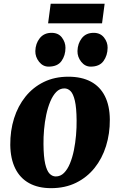

<svg xmlns="http://www.w3.org/2000/svg" viewBox="-20 -966 625 1000"><path d="M336 -566.5Q405 -566.5 453 -541Q501 -515.5 526.2 -465.5Q551.5 -415.5 552 -343Q552.5 -270 532.2 -205.2Q512 -140.5 472.5 -91.2Q433 -42 376 -14Q319 14 246 14Q179 14 131.8 -12Q84.5 -38 59.5 -88.5Q34.5 -139 33.5 -211Q33 -285 53.2 -349.5Q73.5 -414 112.8 -462.8Q152 -511.5 208.2 -539Q264.5 -566.5 336 -566.5ZM315.5 -505.5Q291 -505.5 273 -487Q255 -468.5 242 -437.5Q229 -406.5 221 -368.8Q213 -331 209.5 -291Q206 -251 206.5 -215.5Q207 -149 215.5 -112.5Q224 -76 238.2 -61.5Q252.5 -47 270.5 -47Q295 -47 313.2 -65.2Q331.5 -83.5 344.2 -114.2Q357 -145 364.8 -183.2Q372.5 -221.5 376 -261.5Q379.5 -301.5 379 -338.5Q378.5 -405 370 -441.2Q361.5 -477.5 347.5 -491.5Q333.5 -505.5 315.5 -505.5ZM233 -619Q203.5 -619 183.5 -644.2Q163.5 -669.5 164 -700Q165 -739.5 187.2 -767.2Q209.5 -795 248.5 -795Q284 -795 302.5 -770.5Q321 -746 321 -717Q321 -677 300.2 -648Q279.5 -619 233 -619ZM452.5 -619Q423 -619 403 -644.2Q383 -669.5 383.5 -700Q384.5 -739.5 406.2 -767.2Q428 -795 468 -795Q502.5 -795 521.8 -770.5Q541 -746 540.5 -717Q540 -677 519 -648Q498 -619 452.5 -619ZM244 -946.5H525L511.5 -844.5H230.5Z"/></svg>

Font: Merriweather 24pt Black
Style: Italic
Weight: 900
Italic angle: -7.8°
Designer: Eben Sorkin
Foundry: Eben Sorkin
Version: Version 2.101